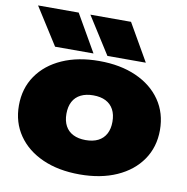

<svg xmlns="http://www.w3.org/2000/svg" viewBox="-90 -914 991 1019"><g transform="rotate(10 405.0 -404.5)"><path d="M405 18Q291 18 205.5 -20Q120 -58 72.5 -127Q25 -196 25 -287Q25 -379 72.5 -448Q120 -517 205.5 -555Q291 -593 405 -593Q519 -593 604.5 -555Q690 -517 737.5 -448Q785 -379 785 -287Q785 -196 737.5 -127Q690 -58 604.5 -20Q519 18 405 18ZM405 -167Q445 -167 472.5 -181Q500 -195 514.5 -222Q529 -249 529 -287Q529 -326 514.5 -353Q500 -380 472.5 -394Q445 -408 405 -408Q366 -408 338 -394Q310 -380 295.5 -353Q281 -326 281 -287Q281 -249 295.5 -222Q310 -195 338 -181Q366 -167 405 -167ZM534 -827 649 -627H442L315 -827ZM252 -827 367 -627H160L33 -827Z"/></g></svg>

Font: Unbounded Black
Style: Regular
Weight: 900
Designer: Luke Prowse, Jean-Baptiste Morizot, Fátima Lázaro, Florian Runge
Foundry: NaN
Version: Version 1.701;gftools[0.9.28.dev5+ged2979d]